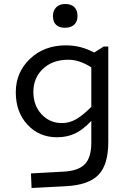

<svg xmlns="http://www.w3.org/2000/svg" viewBox="-20 -702 654 961"><path d="M265 -15Q176 -15 117.5 -78Q59 -141 59 -240Q59 -340 130 -407.5Q201 -475 310 -475Q348 -475 383 -466Q418 -457 451 -439L499 -469H522V9Q522 122 473 173Q424 224 310 230L138 239L135 166L299 157Q373 153 405 119.5Q437 86 437 12V-97Q396 -53 356 -34Q316 -15 265 -15ZM322 -403Q243 -403 195 -357.5Q147 -312 147 -242Q147 -174 188 -130Q229 -86 290 -86Q327 -86 360.5 -105Q394 -124 437 -167V-365Q407 -384 378.5 -393.5Q350 -403 322 -403ZM368 -622Q368 -594 351.5 -578.5Q335 -563 305 -563Q276 -563 260.5 -578Q245 -593 245 -622Q245 -649 261.5 -665.5Q278 -682 306 -682Q336 -682 352 -666.5Q368 -651 368 -622Z"/></svg>

Font: Intel One Mono
Style: Regular
Weight: 400
Monospace: yes
Designer: Fred Shallcrass
Foundry: Frere-Jones Type LLC
Version: Version 1.400;hotconv 1.1.0;makeotfexe 2.6.0;FJTRelease1.4